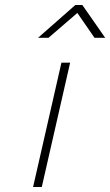

<svg xmlns="http://www.w3.org/2000/svg" viewBox="-20 -752 443 772"><path d="M227 -500H262L148 0H113ZM283 -732H311L403 -600H360L291 -700L175 -600H133Z"/></svg>

Font: Panefresco 1wt
Style: Italic
Weight: 250
Version: Version 1.000